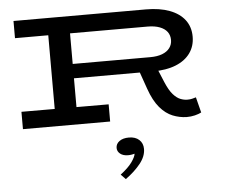

<svg xmlns="http://www.w3.org/2000/svg" viewBox="-65 -764 1464 1213"><g transform="rotate(-5 667.0 -157.5)"><path d="M366 -292V-383H905Q950 -383 981 -395Q1012 -407 1028.5 -429Q1045 -451 1045 -480Q1045 -510 1029 -531.5Q1013 -553 981.5 -565Q950 -577 905 -577H64V-686H904Q991 -686 1053.5 -662.5Q1116 -639 1149.5 -595Q1183 -551 1183 -489Q1183 -429 1151 -384.5Q1119 -340 1059 -316Q999 -292 915 -292ZM64 0V-110L617 -109V0ZM275 -60V-623H413V-60ZM1101 14Q1056 13 1012.5 -4.5Q969 -22 932 -65.5Q895 -109 868 -186L828 -300L940 -313L980 -217Q1002 -165 1025 -139Q1048 -113 1071 -104Q1094 -95 1115 -95Q1134 -95 1146.5 -98.5Q1159 -102 1170 -105L1195 -7Q1178 2 1153.5 8Q1129 14 1101 14ZM815 191Q815 238 778 284Q741 330 684 371L654 340Q704 302 727.5 269Q751 236 753 216Q747 218 735.5 220Q724 222 712 222Q680 222 661.5 207Q643 192 643 170Q643 144 665.5 127.5Q688 111 726 111Q767 111 791 133Q815 155 815 191Z"/></g></svg>

Font: BioRhyme Expanded SemiBold
Style: Regular
Weight: 600
Width: 7
Designer: Aoife Mooney
Foundry: Aoife Mooney Type
Version: Version 1.600;gftools[0.9.33]